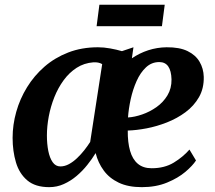

<svg xmlns="http://www.w3.org/2000/svg" viewBox="-20 -762 885 792"><path d="M530.5 -567 524 -521.5Q555.5 -543 591.8 -554.8Q628 -566.5 667 -567Q720.5 -567.5 753.8 -551.2Q787 -535 803.2 -507.2Q819.5 -479.5 820.5 -445Q821.5 -397.5 800.8 -361.2Q780 -325 745.2 -299.2Q710.5 -273.5 668.5 -257Q626.5 -240.5 584.5 -232.5Q542.5 -224.5 507 -223.5Q506.5 -175 516.5 -140Q526.5 -105 548.5 -86.5Q570.5 -68 605.5 -68Q658.5 -68 696.8 -91.2Q735 -114.5 761.5 -145L788.5 -100Q775 -79 744.8 -53.2Q714.5 -27.5 669 -8.8Q623.5 10 565 10Q508.5 10 469.8 -8.5Q431 -27 407.8 -58.8Q384.5 -90.5 374.5 -130.5Q360 -106.5 340.2 -81.8Q320.5 -57 296 -36.2Q271.5 -15.5 243.2 -2.8Q215 10 183 10Q125.5 10 92.5 -18Q59.5 -46 45.8 -92.2Q32 -138.5 32 -193.5Q32 -247 47 -300.5Q62 -354 91.5 -402Q121 -450 163.5 -487Q206 -524 261.5 -545.5Q317 -567 384 -567Q408.5 -567 434.8 -562.2Q461 -557.5 483 -551ZM352 -176.5 401.5 -497.5Q394 -502 384.8 -503.8Q375.5 -505.5 365.5 -505Q326.5 -502 296 -482.2Q265.5 -462.5 242.5 -431Q219.5 -399.5 204.2 -361.2Q189 -323 181.2 -282Q173.5 -241 173.5 -203Q173.5 -168.5 179.2 -139.5Q185 -110.5 197.2 -93Q209.5 -75.5 229 -75.5Q247 -75.5 264.5 -85Q282 -94.5 298 -109.8Q314 -125 327.8 -142.5Q341.5 -160 352 -176.5ZM637 -506Q605.5 -506 582.2 -484.2Q559 -462.5 543.5 -427.8Q528 -393 519.2 -353.2Q510.5 -313.5 508 -277.5Q535 -279 566.2 -289.8Q597.5 -300.5 625.5 -320.2Q653.5 -340 670.8 -368.8Q688 -397.5 687.5 -434.5Q686.5 -470 674 -488Q661.5 -506 637 -506ZM390 -742.5H659.5L648 -654H378.5Z"/></svg>

Font: Merriweather 20pt
Style: Bold Italic
Weight: 700
Italic angle: -7.8°
Version: Version 2.101